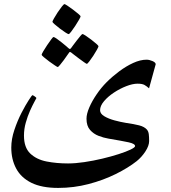

<svg xmlns="http://www.w3.org/2000/svg" viewBox="-20 -757 841 946"><path d="M747.1 -440.4 714.4 -321.8Q703.1 -332 691.9 -338.4Q680.7 -344.7 657.7 -344.7Q633.8 -344.7 602.3 -332.5Q570.8 -320.3 541.3 -300.8Q511.7 -281.2 492.4 -258.3Q473.1 -235.4 473.1 -213.9Q473.1 -196.8 493.9 -184.3Q514.6 -171.9 544.4 -163.8Q574.2 -155.8 601.1 -151.4Q639.6 -146 665.5 -139.4Q691.4 -132.8 704.1 -118.2Q711.4 -109.4 713.1 -95.5Q714.8 -81.5 714.8 -62Q714.8 -39.1 696.3 -10.7Q677.7 17.6 653.3 37.1Q611.3 70.3 550 100.6Q488.8 130.9 416.3 149.9Q343.8 168.9 266.6 168.9Q185.5 168.9 134.5 143.6Q83.5 118.2 59.6 73.2Q35.6 28.3 35.6 -29.8Q35.6 -71.8 50.8 -116.9Q65.9 -162.1 85.9 -200.9Q106 -239.7 121.8 -263.9Q137.7 -288.1 139.2 -288.1Q142.6 -288.1 151.1 -282Q159.7 -275.9 159.2 -273.4Q158.2 -271 148.9 -254.2Q139.6 -237.3 127.9 -211.2Q116.2 -185.1 107.2 -153.3Q98.1 -121.6 98.1 -88.9Q98.1 -30.3 128.9 -0.7Q159.7 28.8 209.2 38.6Q258.8 48.3 315.4 48.3Q351.6 48.3 395.8 41.7Q439.9 35.2 483.9 24.7Q527.8 14.2 564.5 2.4Q601.1 -9.3 623.3 -20Q645.5 -30.8 645.5 -37.1Q645.5 -48.8 614.3 -55.7Q583 -62.5 513.7 -74.2Q490.7 -78.1 465.8 -87.6Q440.9 -97.2 423.6 -116.9Q406.2 -136.7 406.2 -171.9Q406.2 -195.8 419.9 -227.5Q433.6 -259.3 456.1 -292.2Q478.5 -325.2 505.4 -352.1Q533.2 -379.9 567.1 -405.3Q601.1 -430.7 636.2 -446.8Q671.4 -462.9 702.1 -462.9Q715.8 -462.9 731.4 -456.1Q747.1 -449.2 747.1 -440.4ZM377 -676.3Q377 -672.9 369.1 -659.2Q361.3 -645.5 350.6 -629.2Q339.8 -612.8 330.6 -600.8Q321.3 -588.9 318.4 -588.9Q314.9 -588.9 302.5 -596.9Q290 -605 275.1 -616.2Q260.3 -627.4 249.3 -637.2Q238.3 -647 238.3 -649.4Q238.3 -652.8 246.1 -666.7Q253.9 -680.7 264.6 -696.8Q275.4 -712.9 284.9 -724.9Q294.4 -736.8 297.9 -736.8Q300.3 -736.8 312.5 -728.8Q324.7 -720.7 339.8 -709.5Q355 -698.2 366 -688.7Q377 -679.2 377 -676.3ZM465.3 -529.3Q465.3 -525.9 457.8 -512.2Q450.2 -498.5 439.7 -482.4Q429.2 -466.3 419.9 -454.3Q410.6 -442.4 407.7 -442.4Q405.8 -442.4 394.3 -450.4Q382.8 -458.5 368.4 -469.2Q354 -480 343.3 -488.3Q332.5 -496.6 331.5 -497.6Q327.1 -501 324.2 -501Q322.3 -501 319.3 -496.1Q318.4 -495.6 311.3 -484.9Q304.2 -474.1 294.2 -460.7Q284.2 -447.3 275.6 -437Q267.1 -426.8 264.2 -426.8Q262.2 -426.8 249.8 -435.1Q237.3 -443.4 222.4 -454.3Q207.5 -465.3 196.3 -474.9Q185.1 -484.4 185.1 -486.8Q185.1 -490.2 193.1 -504.2Q201.2 -518.1 212.2 -534.4Q223.1 -550.8 232.2 -562.7Q241.2 -574.7 243.2 -574.7Q247.6 -574.7 259 -566.7Q270.5 -558.6 283.7 -548.1Q296.9 -537.6 306.6 -529.3Q316.4 -521 316.9 -520Q322.3 -515.6 324.2 -515.6Q327.6 -515.6 332 -522.5Q332.5 -523.4 340.1 -533.7Q347.7 -543.9 357.7 -556.9Q367.7 -569.8 376 -579.6Q384.3 -589.4 386.2 -589.4Q389.6 -589.4 402.1 -581.3Q414.6 -573.2 429.2 -562Q443.8 -550.8 454.6 -541.3Q465.3 -531.7 465.3 -529.3Z"/></svg>

Font: Scheherazade New SemiBold
Style: Regular
Weight: 600
Designer: SIL International
Foundry: SIL International
Version: Version 4.000